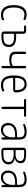

<svg xmlns="http://www.w3.org/2000/svg" viewBox="1710 -2280 580 4040"><g transform="rotate(90 2000.0 -260.0)"><path d="M293 9.8Q193.4 9.8 140.6 -57.6Q87.9 -125 87.9 -259.8Q87.9 -402.3 142.6 -466.3Q197.3 -530.3 286.1 -530.3Q333 -530.3 377.9 -514.6Q402.3 -505.9 402.3 -480.5Q402.3 -471.7 394.5 -467.3Q386.7 -462.9 377.9 -465.8Q333 -483.4 289.1 -484.4Q216.8 -484.4 177.2 -428.2Q137.7 -372.1 137.7 -259.8Q137.7 -144.5 179.2 -89.4Q220.7 -34.2 295.9 -34.2Q338.9 -34.2 384.8 -53.7Q392.6 -57.6 400.4 -53.2Q408.2 -48.8 408.2 -40Q408.2 -13.7 383.8 -4.9Q338.9 9.8 293 9.8Z M691.4 -258.8V-51.8Q691.4 -43 699.2 -43H752Q850.6 -43 885.7 -73.2Q920.9 -103.5 920.9 -158.2Q920.9 -205.1 886.2 -235.8Q851.6 -266.6 753.9 -266.6H699.2Q691.4 -266.6 691.4 -258.8ZM538.1 -475.6Q529.3 -475.6 522.5 -482.4Q515.6 -489.3 515.6 -498Q515.6 -506.8 522.5 -513.2Q529.3 -519.5 538.1 -519.5H633.8Q657.2 -519.5 674.3 -502.9Q691.4 -486.3 691.4 -462.9V-319.3Q691.4 -310.5 699.2 -309.6H750Q862.3 -309.6 915.5 -272.9Q968.8 -236.3 968.8 -157.2Q968.8 -74.2 917 -37.1Q865.2 0 751 0H698.2Q674.8 0 658.2 -17.1Q641.6 -34.2 641.6 -56.6V-467.8Q641.6 -475.6 632.8 -475.6Z M1246.1 -165Q1147.5 -165 1107.4 -196.3Q1067.4 -227.5 1067.4 -302.7V-496.1Q1067.4 -505.9 1073.7 -512.7Q1080.1 -519.5 1090.8 -519.5Q1101.6 -519.5 1108.9 -512.7Q1116.2 -505.9 1116.2 -496.1V-310.5Q1116.2 -256.8 1144.5 -232.9Q1172.9 -209 1252.9 -209Q1312.5 -209 1360.4 -235.4Q1367.2 -239.3 1367.2 -247.1V-496.1Q1367.2 -505.9 1373.5 -512.7Q1379.9 -519.5 1391.1 -519.5Q1402.3 -519.5 1409.2 -512.7Q1416 -505.9 1416 -496.1V-24.4Q1416 -14.6 1409.2 -7.3Q1402.3 0 1391.1 0Q1379.9 0 1373.5 -6.8Q1367.2 -13.7 1367.2 -24.4V-183.6Q1367.2 -192.4 1359.4 -189.5Q1307.6 -165 1246.1 -165Z M1753.9 -486.3Q1687.5 -486.3 1654.8 -442.4Q1622.1 -398.4 1618.2 -297.9Q1618.2 -290 1626 -290H1868.2Q1877 -290 1877 -298.8Q1874 -402.3 1841.3 -444.3Q1808.6 -486.3 1753.9 -486.3ZM1768.6 9.8Q1566.4 9.8 1567.4 -259.8Q1567.4 -399.4 1613.3 -464.8Q1659.2 -530.3 1753.9 -530.3Q1835.9 -530.3 1878.4 -475.6Q1920.9 -420.9 1925.8 -302.7Q1926.8 -279.3 1909.7 -263.2Q1892.6 -247.1 1869.1 -247.1H1626Q1618.2 -247.1 1618.2 -238.3Q1622.1 -131.8 1659.7 -83Q1697.3 -34.2 1771.5 -34.2Q1822.3 -34.2 1880.9 -57.6Q1888.7 -60.5 1896.5 -56.2Q1904.3 -51.8 1904.3 -43Q1904.3 -16.6 1880.9 -8.8Q1820.3 9.8 1768.6 9.8Z M2085 -475.6Q2076.2 -475.6 2069.8 -482.4Q2063.5 -489.3 2063.5 -498Q2063.5 -506.8 2069.8 -513.2Q2076.2 -519.5 2085 -519.5H2415Q2423.8 -519.5 2430.2 -513.2Q2436.5 -506.8 2436.5 -498Q2436.5 -489.3 2430.2 -482.4Q2423.8 -475.6 2415 -475.6H2283.2Q2274.4 -475.6 2274.4 -467.8V-24.4Q2274.4 -14.6 2267.1 -7.3Q2259.8 0 2250 0Q2240.2 0 2232.9 -6.8Q2225.6 -13.7 2225.6 -24.4V-467.8Q2225.6 -475.6 2216.8 -475.6Z M2815.4 -288.1Q2725.6 -288.1 2670.4 -253.4Q2615.2 -218.8 2615.2 -144.5Q2615.2 -92.8 2642.6 -63.5Q2669.9 -34.2 2717.8 -34.2Q2784.2 -34.2 2826.7 -85.9Q2869.1 -137.7 2869.1 -224.6V-279.3Q2869.1 -288.1 2860.4 -288.1ZM2710 9.8Q2645.5 9.8 2606.9 -30.8Q2568.4 -71.3 2568.4 -141.6Q2568.4 -225.6 2626 -276.9Q2683.6 -328.1 2815.4 -328.1H2860.4Q2869.1 -328.1 2869.1 -335.9V-365.2Q2869.1 -432.6 2843.8 -459.5Q2818.4 -486.3 2754.9 -486.3Q2688.5 -486.3 2611.3 -457Q2604.5 -454.1 2597.2 -459Q2589.8 -463.9 2589.8 -471.7Q2589.8 -495.1 2612.3 -502.9Q2691.4 -530.3 2754.9 -530.3Q2844.7 -530.3 2881.3 -491.7Q2918 -453.1 2918 -355.5V-23.4Q2918 -13.7 2911.1 -6.8Q2904.3 0 2894 0Q2883.8 0 2877.4 -6.3Q2871.1 -12.7 2871.1 -23.4L2870.1 -89.8Q2870.1 -90.8 2869.1 -90.8Q2868.2 -90.8 2868.2 -89.8Q2820.3 9.8 2710 9.8Z M3137.7 -249V-49.8Q3137.7 -41 3147.5 -41H3220.7Q3319.3 -41 3354.5 -70.8Q3389.6 -100.6 3389.6 -152.3Q3389.6 -257.8 3222.7 -256.8H3147.5Q3137.7 -256.8 3137.7 -249ZM3137.7 -469.7V-306.6Q3137.7 -297.9 3147.5 -297.9H3218.8Q3292 -297.9 3330.1 -323.7Q3368.2 -349.6 3368.2 -396.5Q3368.2 -437.5 3337.4 -458Q3306.6 -478.5 3210 -478.5H3147.5Q3137.7 -478.5 3137.7 -469.7ZM3146.5 0Q3123 0 3106 -17.1Q3088.9 -34.2 3088.9 -56.6V-462.9Q3088.9 -486.3 3106 -502.9Q3123 -519.5 3146.5 -519.5H3214.8Q3324.2 -519.5 3369.6 -492.2Q3415 -464.8 3415 -403.3Q3415 -365.2 3392.1 -331.1Q3369.1 -296.9 3314.5 -281.2Q3313.5 -281.2 3313.5 -280.3L3314.5 -279.3Q3374 -267.6 3406.2 -234.4Q3438.5 -201.2 3438.5 -150.4Q3438.5 -73.2 3386.2 -36.6Q3334 0 3219.7 0Z M3815.4 -288.1Q3725.6 -288.1 3670.4 -253.4Q3615.2 -218.8 3615.2 -144.5Q3615.2 -92.8 3642.6 -63.5Q3669.9 -34.2 3717.8 -34.2Q3784.2 -34.2 3826.7 -85.9Q3869.1 -137.7 3869.1 -224.6V-279.3Q3869.1 -288.1 3860.4 -288.1ZM3710 9.8Q3645.5 9.8 3606.9 -30.8Q3568.4 -71.3 3568.4 -141.6Q3568.4 -225.6 3626 -276.9Q3683.6 -328.1 3815.4 -328.1H3860.4Q3869.1 -328.1 3869.1 -335.9V-365.2Q3869.1 -432.6 3843.8 -459.5Q3818.4 -486.3 3754.9 -486.3Q3688.5 -486.3 3611.3 -457Q3604.5 -454.1 3597.2 -459Q3589.8 -463.9 3589.8 -471.7Q3589.8 -495.1 3612.3 -502.9Q3691.4 -530.3 3754.9 -530.3Q3844.7 -530.3 3881.3 -491.7Q3918 -453.1 3918 -355.5V-23.4Q3918 -13.7 3911.1 -6.8Q3904.3 0 3894 0Q3883.8 0 3877.4 -6.3Q3871.1 -12.7 3871.1 -23.4L3870.1 -89.8Q3870.1 -90.8 3869.1 -90.8Q3868.2 -90.8 3868.2 -89.8Q3820.3 9.8 3710 9.8Z"/></g></svg>

Font: Rounded-X Mgen+ 2m light
Style: Regular
Weight: 200
Designer: [Source Han Sans]
Ryoko NISHIZUKA  (kana & ideographs); Paul D. Hunt (Latin, Greek & Cyrillic); Wenlong ZHANG  (bopomofo
Version: Version 1.059.20150602